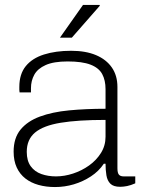

<svg xmlns="http://www.w3.org/2000/svg" viewBox="-20 -743 571 775"><path d="M202 12Q166 12 135.5 3.5Q105 -5 82.5 -22.5Q60 -40 47.5 -67Q35 -94 35 -131Q35 -186 63 -220Q91 -254 141 -272.5Q191 -291 259 -297.5Q327 -304 406 -304V-383Q406 -419 392.5 -444Q379 -469 345.5 -482Q312 -495 253 -495Q197 -495 164.5 -480.5Q132 -466 118.5 -441.5Q105 -417 105 -387V-370H59Q58 -375 58 -380Q58 -385 58 -392Q58 -444 84 -476Q110 -508 157.5 -523Q205 -538 267 -538Q326 -538 367.5 -520.5Q409 -503 431.5 -470.5Q454 -438 454 -392V-64Q454 -45 460 -38Q466 -31 479 -31H526V-3Q508 5 493 8Q478 11 465 11Q438 11 425.5 -1.5Q413 -14 409.5 -35.5Q406 -57 406 -82H399Q379 -52 347 -31Q315 -10 278 1Q241 12 202 12ZM206 -31Q240 -31 275 -42.5Q310 -54 339.5 -75Q369 -96 387.5 -125.5Q406 -155 406 -191V-259Q295 -259 225 -247.5Q155 -236 121.5 -208Q88 -180 88 -130Q88 -94 104 -72Q120 -50 147 -40.5Q174 -31 206 -31ZM222 -591 315 -723H382L383 -720L270 -591Z"/></svg>

Font: Archivo SemiBold Thin
Style: Regular
Weight: 250
Version: Version 2.001